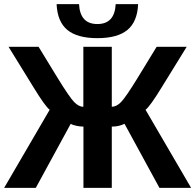

<svg xmlns="http://www.w3.org/2000/svg" viewBox="-23 -916 952 936"><path d="M383.8 0V-298.8Q368.2 -298.8 349.4 -302.7Q330.6 -306.6 321.8 -312.5L151.4 0H-2.9L219.2 -380.9Q197.3 -397.5 141.1 -489.3L18.6 -688H165L261.7 -529.8Q315.4 -442.9 337.9 -419.2Q360.4 -395.5 383.3 -395.5V-688H522V-395.5Q544.9 -395.5 567.4 -418.7Q589.8 -441.9 644 -529.8L740.7 -688H887.2L764.6 -489.3Q708.5 -397.5 686.5 -380.9L908.7 0H754.4L584 -312.5Q556.6 -298.8 522 -298.8V0ZM451.7 -730Q354 -730 305.4 -770Q256.8 -810.1 252.9 -896H362.3Q367.2 -798.8 451.7 -798.8Q536.1 -798.8 541 -896H650.4Q646.5 -809.6 597.9 -769.8Q549.3 -730 451.7 -730Z"/></svg>

Font: Arial
Style: Bold
Weight: 700
Designer: Steve Matteson
Foundry: Ascender Corporation
Version: Version 2.00.3